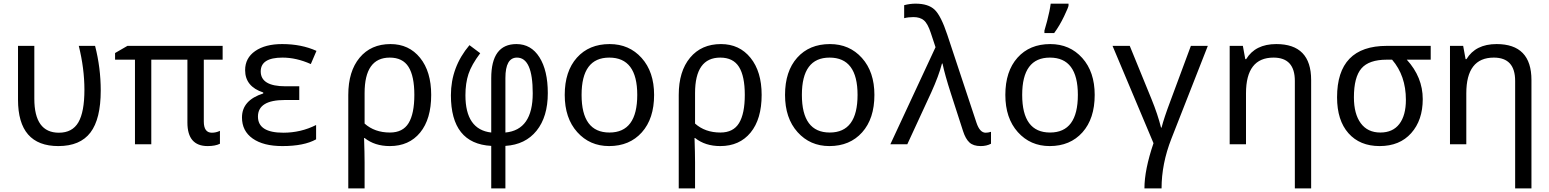

<svg xmlns="http://www.w3.org/2000/svg" viewBox="-20 -786 8441 1046"><path d="M78.1 -536.1H167V-248Q167 -63 300.8 -63Q374 -63 407 -119.6Q439.9 -176.3 439.9 -296.9Q439.9 -412.6 409.2 -536.1H498Q528.8 -416.5 528.8 -293Q528.8 -137.7 472.7 -64Q416.5 9.8 297.9 9.8Q78.1 9.8 78.1 -243.2Z M1178.2 -73.2V-2.9Q1152.8 9.8 1111.3 9.8Q1001 9.8 1001 -118.2V-460.9H804.2V0H715.3V-460.9H606.9V-497.1L674.3 -536.1H1192.9V-460.9H1090.3V-124Q1090.3 -63 1134.3 -63Q1156.7 -63 1178.2 -73.2Z M1610.4 -315.9V-241.2H1532.2Q1385.3 -241.2 1385.3 -150.9Q1385.3 -63 1523.4 -63Q1619.1 -63 1702.1 -105V-26.9Q1636.7 9.8 1518.1 9.8Q1415 9.8 1356.7 -31.2Q1298.3 -72.3 1298.3 -146Q1298.3 -240.2 1414.1 -276.9V-282.2Q1315.4 -314.5 1315.4 -403.8Q1315.4 -469.7 1370.1 -507.8Q1424.8 -545.9 1517.1 -545.9Q1622.6 -545.9 1704.1 -508.8L1673.3 -437Q1594.7 -472.2 1519 -472.2Q1400.4 -472.2 1400.4 -397Q1400.4 -315.9 1535.2 -315.9Z M1966.3 -34.2H1963.4Q1966.3 50.8 1966.3 98.1V240.2H1877.4V-269Q1877.4 -397.5 1939.2 -471.7Q2001 -545.9 2107.4 -545.9Q2208 -545.9 2268.6 -470.9Q2329.1 -396 2329.1 -269Q2329.1 -137.2 2268.8 -63.7Q2208.5 9.8 2103.5 9.8Q2021.5 9.8 1966.3 -34.2ZM1966.3 -112.8Q2021 -64 2104.5 -64Q2174.8 -64 2206.1 -115.5Q2237.3 -167 2237.3 -269Q2237.3 -371.1 2205.6 -421.6Q2173.8 -472.2 2103.5 -472.2Q1966.3 -472.2 1966.3 -278.8Z M2656.2 240.2V8.8Q2436.5 -3.4 2436.5 -267.1Q2436.5 -420.4 2537.6 -540L2596.2 -496.1Q2548.8 -433.1 2532.2 -382.8Q2515.6 -332.5 2515.6 -267.1Q2515.6 -80.1 2656.2 -64V-359.9Q2656.2 -545.9 2793.5 -545.9Q2873.5 -545.9 2918.9 -473.9Q2964.4 -401.9 2964.4 -278.8Q2964.4 -149.9 2903.3 -74Q2842.3 2 2733.4 8.8V240.2ZM2733.4 -64Q2882.3 -78.1 2882.3 -277.8Q2882.3 -472.2 2796.4 -472.2Q2733.4 -472.2 2733.4 -360.8Z M3298.3 9.8Q3192.9 9.8 3124.8 -66.2Q3056.6 -142.1 3056.6 -269Q3056.6 -397.5 3122.8 -471.7Q3189 -545.9 3301.3 -545.9Q3407.7 -545.9 3475.6 -470.2Q3543.5 -394.5 3543.5 -269Q3543.5 -139.6 3476.6 -64.9Q3409.7 9.8 3298.3 9.8ZM3300.3 -64Q3451.7 -64 3451.7 -269Q3451.7 -472.2 3299.3 -472.2Q3148.4 -472.2 3148.4 -269Q3148.4 -64 3300.3 -64Z M3766.6 -34.2H3763.7Q3766.6 50.8 3766.6 98.1V240.2H3677.7V-269Q3677.7 -397.5 3739.5 -471.7Q3801.3 -545.9 3907.7 -545.9Q4008.3 -545.9 4068.8 -470.9Q4129.4 -396 4129.4 -269Q4129.4 -137.2 4069.1 -63.7Q4008.8 9.8 3903.8 9.8Q3821.8 9.8 3766.6 -34.2ZM3766.6 -112.8Q3821.3 -64 3904.8 -64Q3975.1 -64 4006.3 -115.5Q4037.6 -167 4037.6 -269Q4037.6 -371.1 4005.9 -421.6Q3974.1 -472.2 3903.8 -472.2Q3766.6 -472.2 3766.6 -278.8Z M4498.5 9.8Q4393.1 9.8 4325 -66.2Q4256.8 -142.1 4256.8 -269Q4256.8 -397.5 4323 -471.7Q4389.2 -545.9 4501.5 -545.9Q4607.9 -545.9 4675.8 -470.2Q4743.7 -394.5 4743.7 -269Q4743.7 -139.6 4676.8 -64.9Q4609.9 9.8 4498.5 9.8ZM4500.5 -64Q4651.9 -64 4651.9 -269Q4651.9 -472.2 4499.5 -472.2Q4348.6 -472.2 4348.6 -269Q4348.6 -64 4500.5 -64Z M4830.6 0 5076.7 -528.8 5050.8 -606.9Q5034.2 -657.7 5013.2 -675.3Q4992.2 -692.9 4956.5 -692.9Q4929.2 -692.9 4905.8 -687V-757.8Q4937.5 -766.1 4967.8 -766.1Q5037.1 -766.1 5071.8 -733.2Q5106.4 -700.2 5140.6 -597.2L5299.8 -117.2Q5317.9 -63 5349.6 -63Q5363.8 -63 5378.9 -67.9V-2.9Q5354.5 9.8 5322.8 9.8Q5282.7 9.8 5261.5 -9.8Q5240.2 -29.3 5226.6 -71.8L5160.6 -275.9Q5127 -380.4 5114.7 -439.9H5111.8Q5094.2 -372.6 5053.7 -283.2L4922.9 0Z M5698.7 9.8Q5593.3 9.8 5525.1 -66.2Q5457 -142.1 5457 -269Q5457 -397.5 5523.2 -471.7Q5589.4 -545.9 5701.7 -545.9Q5808.1 -545.9 5876 -470.2Q5943.8 -394.5 5943.8 -269Q5943.8 -139.6 5877 -64.9Q5810.1 9.8 5698.7 9.8ZM5700.7 -64Q5852.1 -64 5852.1 -269Q5852.1 -472.2 5699.7 -472.2Q5548.8 -472.2 5548.8 -269Q5548.8 -64 5700.7 -64ZM5669.9 -619.1 5684.6 -671.4Q5699.2 -727.1 5704.1 -766.1H5801.3V-755.9Q5801.3 -748 5777.1 -697.3Q5752.9 -646.5 5723.1 -606H5669.9Z M6361.8 -30.8Q6308.1 106 6308.1 240.2H6214.8Q6214.8 139.2 6264.2 -5.9L6041 -536.1H6134.8L6252.9 -247.1Q6287.6 -162.1 6305.2 -90.8H6308.1Q6320.8 -141.6 6356 -234.9L6467.8 -536.1H6560.1Z M7034.2 240.2V-345.2Q7034.2 -472.2 6918 -472.2Q6768.1 -472.2 6768.1 -277.8V0H6679.2V-536.1H6751L6764.2 -463.9H6769Q6818.8 -545.9 6933.1 -545.9Q7123 -545.9 7123 -350.1V240.2Z M7774.4 -536.1V-460.9H7644Q7731 -365.7 7731 -246.1Q7731 -131.3 7668.2 -60.8Q7605.5 9.8 7496.1 9.8Q7388.2 9.8 7326.2 -60.3Q7264.2 -130.4 7264.2 -255.9Q7264.2 -536.1 7535.2 -536.1ZM7564 -460.9H7535.2Q7438 -460.9 7397 -413.3Q7356 -365.7 7356 -255.9Q7356 -165.5 7393.3 -114.7Q7430.7 -64 7500 -64Q7567.9 -64 7603.5 -110.6Q7639.2 -157.2 7639.2 -242.2Q7639.2 -373.5 7564 -460.9Z M8234.4 240.2V-345.2Q8234.4 -472.2 8118.2 -472.2Q7968.3 -472.2 7968.3 -277.8V0H7879.4V-536.1H7951.2L7964.4 -463.9H7969.2Q8019 -545.9 8133.3 -545.9Q8323.2 -545.9 8323.2 -350.1V240.2Z"/></svg>

Font: WenQuanYi Micro Hei Mono
Style: Regular
Weight: 400
Foundry: Ascender Corporation
Version: Version 0.2.0-beta